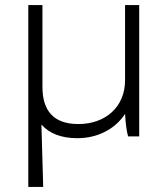

<svg xmlns="http://www.w3.org/2000/svg" viewBox="-20 -540 662 760"><path d="M92 -520V200H151L144 -47C175 -12 222 7 286 7C368 7 436 -30 475 -89C477 -54 481 -21 487 0H531V-520H475V-222C475 -117 398 -49 290 -49C192 -49 148 -102 148 -196V-520Z"/></svg>

Font: Fixel Display Light
Style: Italic
Weight: 300
Italic angle: -10°
Designer: AlfaBravo + MacPaw
Foundry: Kyrylo Tkachov, Marchela Mozhyna, Serhii Makarenko, Maria Weinstein, Zakhar Kryvoshyya
Version: Version 1.210;Glyphs 3.2 (3217)